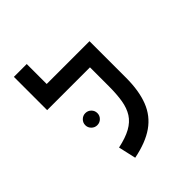

<svg xmlns="http://www.w3.org/2000/svg" viewBox="-205 -859 996 996"><g transform="rotate(-45 293.0 -361.0)"><path d="M470.2 -585.9V-488.3H62V-585.9ZM156.2 -548.8H62V-732.4H156.2ZM376 -585.9H470.2V-318.4Q470.2 -222.2 444.3 -155.8Q418.5 -89.4 361.3 -49.3Q304.2 -9.3 210.4 9.3L188.5 -87.4Q248 -100.1 284.9 -120.6Q321.8 -141.1 341.6 -172.1Q361.3 -203.1 368.7 -247.1Q376 -291 376 -351.1ZM190.9 -249Q172.9 -249 159.7 -262Q146.5 -274.9 146.5 -293Q146.5 -311.5 159.7 -324.5Q172.9 -337.4 190.9 -337.4Q209.5 -337.4 222.4 -324.5Q235.4 -311.5 235.4 -293Q235.4 -274.9 222.4 -262Q209.5 -249 190.9 -249Z"/></g></svg>

Font: Cascadia Code
Style: Regular
Weight: 400
Monospace: yes
Designer: Aaron Bell
Foundry: Saja Typeworks
Version: Version 2106.017